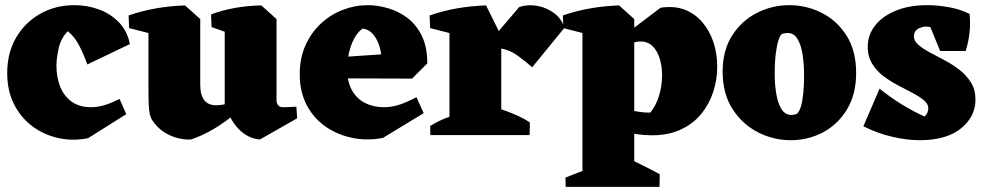

<svg xmlns="http://www.w3.org/2000/svg" viewBox="-20 -524 3827 745"><path d="M322 12Q264 24 208 12Q152 0 107 -33Q62 -66 35 -118.5Q8 -171 8 -240Q8 -320 43 -379Q78 -438 137 -471Q196 -504 269 -504Q318 -504 363.5 -487.5Q409 -471 441.5 -437.5Q474 -404 484 -353L319 -274Q303 -318 285.5 -350.5Q268 -383 243 -403Q216 -375 207.5 -336Q199 -297 199 -269Q199 -223 214 -186.5Q229 -150 259 -129Q289 -108 333 -108Q360 -108 387 -116.5Q414 -125 444 -140L470 -81Z M722 17Q703 19 674.5 13Q646 7 618 -10.5Q590 -28 569 -60Q564 -69 561 -82Q558 -95 557 -121Q556 -147 556 -191V-449L698 -503L757 -450V-194Q757 -154 774 -133.5Q791 -113 828 -116Q864 -118 901.5 -140Q939 -162 976 -188L977 -167Q939 -123 896.5 -86.5Q854 -50 810 -24Q766 2 722 17ZM481 -415 479 -464Q527 -481 582.5 -491Q638 -501 698 -503L693 -417L606 -383ZM989 17Q966 16 944 5Q922 -6 903.5 -26Q885 -46 871 -74L852 -77V-449L994 -503L1053 -450V-134Q1053 -124 1059 -116Q1065 -108 1077 -108Q1089 -108 1100.5 -108.5Q1112 -109 1130 -110L1133 -65ZM801 -419 799 -468Q841 -484 890.5 -493Q940 -502 994 -503L989 -417L902 -383Z M1466 11Q1405 23 1347 11Q1289 -1 1243 -33Q1197 -65 1170 -116.5Q1143 -168 1143 -236Q1143 -298 1165 -347.5Q1187 -397 1224.5 -432Q1262 -467 1309.5 -485.5Q1357 -504 1407 -504Q1444 -504 1484.5 -492.5Q1525 -481 1560 -455Q1595 -429 1616.5 -385.5Q1638 -342 1638 -278L1458 -271Q1463 -301 1455.5 -333Q1448 -365 1430.5 -387.5Q1413 -410 1387 -413Q1367 -399 1353.5 -373Q1340 -347 1333.5 -316Q1327 -285 1327 -257Q1327 -208 1345 -175Q1363 -142 1395.5 -125Q1428 -108 1469 -108Q1501 -108 1530.5 -118Q1560 -128 1596 -147L1624 -85ZM1579 -219 1269 -220 1253 -299 1530 -318 1638 -278Z M1724 0V-445L1866 -503L1925 -384V0ZM1800 -246 1836 -311 1995 -497Q2029 -508 2066 -501Q2103 -494 2131.5 -472Q2160 -450 2170 -416L2045 -263Q2019 -286 1988 -308.5Q1957 -331 1922 -336ZM1649 -415 1647 -464Q1695 -481 1750.5 -491Q1806 -501 1866 -503L1861 -417L1774 -383ZM1650 0 1649 -35Q1681 -55 1715.5 -68Q1750 -81 1781 -88L1773 0ZM1868 0 1901 -107Q1923 -101 1946 -92.5Q1969 -84 1992 -73.5Q2015 -63 2036 -49L2035 0Z M2509 1Q2453 1 2384.5 -17Q2316 -35 2260 -65L2338 -136Q2356 -122 2383.5 -110.5Q2411 -99 2442.5 -93Q2474 -87 2503 -87Q2524 -111 2536.5 -150.5Q2549 -190 2549 -232Q2549 -266 2540 -296Q2531 -326 2512.5 -344.5Q2494 -363 2465 -363Q2446 -363 2423 -353.5Q2400 -344 2374 -327L2365 -359L2543 -494Q2596 -502 2636.5 -486.5Q2677 -471 2705.5 -437.5Q2734 -404 2748.5 -359.5Q2763 -315 2763 -265Q2763 -215 2747.5 -167.5Q2732 -120 2701 -82Q2670 -44 2622 -21.5Q2574 1 2509 1ZM2175 201 2174 165Q2206 152 2240.5 139Q2275 126 2306 113L2298 201ZM2376 201 2409 86Q2442 102 2475.5 118.5Q2509 135 2540 152L2539 201ZM2240 201V-445L2382 -503L2441 -450V201ZM2166 -415 2164 -464Q2212 -481 2267.5 -491Q2323 -501 2383 -503L2387 -455L2291 -383Z M3048 20Q2981 20 2920.5 -11Q2860 -42 2822 -101.5Q2784 -161 2784 -245Q2784 -329 2821 -386.5Q2858 -444 2917 -474Q2976 -504 3043 -504Q3109 -504 3168.5 -474Q3228 -444 3265 -385.5Q3302 -327 3302 -241Q3302 -158 3266.5 -99.5Q3231 -41 3173.5 -10.5Q3116 20 3048 20ZM3051 -78Q3061 -78 3072 -82Q3082 -91 3088 -112Q3094 -133 3097 -163.5Q3100 -194 3100 -229Q3100 -276 3094 -313.5Q3088 -351 3074 -373.5Q3060 -396 3037 -396Q3030 -396 3022.5 -394.5Q3015 -393 3010 -389Q2999 -372 2992.5 -332Q2986 -292 2986 -239Q2986 -194 2992.5 -157.5Q2999 -121 3013 -99.5Q3027 -78 3051 -78Z M3549 20Q3500 20 3443 7Q3386 -6 3330 -34L3393 -180Q3435 -146 3479 -119Q3523 -92 3567 -72Q3575 -78 3578.5 -87Q3582 -96 3582 -103Q3582 -121 3565 -135Q3548 -149 3521.5 -163Q3495 -177 3464.5 -193Q3434 -209 3407.5 -229Q3381 -249 3364 -277Q3347 -305 3347 -342Q3347 -389 3376 -425.5Q3405 -462 3457 -483Q3509 -504 3578 -504Q3618 -504 3662.5 -496Q3707 -488 3742 -470L3705 -379Q3675 -397 3637.5 -408.5Q3600 -420 3569 -421Q3542 -416 3534 -405.5Q3526 -395 3526 -384Q3526 -365 3543.5 -350Q3561 -335 3588 -320.5Q3615 -306 3645.5 -290Q3676 -274 3703 -253Q3730 -232 3747.5 -204Q3765 -176 3765 -138Q3765 -71 3708.5 -25.5Q3652 20 3549 20ZM3628 -326 3565 -480 3742 -470Q3746 -434 3742 -397.5Q3738 -361 3727 -326Z"/></svg>

Font: Eczar ExtraBold
Style: Regular
Weight: 800
Designer: Vaibhav Singh
Foundry: Rosetta Type Foundry
Version: Version 2.000